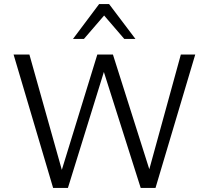

<svg xmlns="http://www.w3.org/2000/svg" viewBox="-20 -927 1029 947"><path d="M674 0 465 -658H537L740 -18H696L872 -658H943L747 0ZM242 0 47 -658H125L305 -18H263L460 -658H519L315 0ZM593 -735 482 -864 469 -907H518L648 -735ZM340 -735 469 -907H518L506 -865L394 -735Z"/></svg>

Font: Ysabeau Office
Style: Regular
Weight: 400
Designer: Christian Thalmann (Catharsis Fonts)
Version: Version 2.001;gftools[0.9.30]; featfreeze: tnum,lnum,ss02